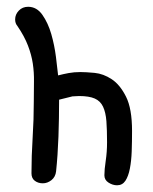

<svg xmlns="http://www.w3.org/2000/svg" viewBox="-20 -515 448 563"><path d="M31.2 -438.5Q24.4 -446.3 24.4 -458Q24.4 -472.7 35.2 -483.9Q45.9 -495.1 62.5 -495.1Q87.9 -495.1 104.5 -471.2Q121.1 -447.3 130.4 -415Q139.6 -382.8 144 -348.6Q148.4 -314.5 150.4 -293.9Q166 -297.9 181.6 -300.8Q197.3 -303.7 215.8 -303.7Q231.4 -303.7 257.3 -301.3Q283.2 -298.8 307.6 -282.7Q332 -266.6 349.6 -231.4Q367.2 -196.3 367.2 -130.9Q367.2 -99.6 366.2 -71.3Q365.2 -43 360.8 -20.5Q356.4 2 347.7 15.1Q338.9 28.3 323.2 28.3Q310.5 28.3 298.3 20.5Q286.1 12.7 286.1 -1Q286.1 -17.6 290 -43.5Q293.9 -69.3 293.9 -97.7Q293.9 -133.8 292 -159.7Q290 -185.5 282.2 -202.1Q274.4 -218.8 257.8 -226.1Q241.2 -233.4 211.9 -233.4Q207 -233.4 202.1 -232.9Q197.3 -232.4 192.4 -232.4L153.3 -222.7Q153.3 -168.9 151.4 -114.3Q149.4 -59.6 144.5 -12.7Q142.6 3.9 130.9 13.2Q119.1 22.5 105.5 22.5Q91.8 22.5 82 15.1Q72.3 7.8 72.3 -6.8Q72.3 -57.6 75.7 -111.3Q79.1 -165 79.1 -216.8Q79.1 -248 79.6 -275.4Q80.1 -302.7 76.2 -328.6Q72.3 -354.5 62 -381.3Q51.8 -408.2 31.2 -438.5Z"/></svg>

Font: Gamja Flower
Style: Regular
Weight: 400
Designer: YoonDesign Inc.
Foundry: YoonDesign Inc.
Version: Version 3.00;build 20171102